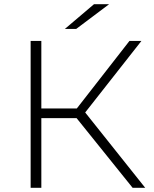

<svg xmlns="http://www.w3.org/2000/svg" viewBox="-20 -895 735 915"><path d="M500 -875 343 -757H289L428 -875ZM612 0 345 -332H177V0H126V-700H177V-378H346L597 -700H654L386 -359L672 0Z"/></svg>

Font: mBank Light
Style: Regular
Weight: 300
Designer: Julieta Ulanovsky
Foundry: Julieta Ulanovsky
Version: Version 7.200;PS 007.200;hotconv 1.0.88;makeotf.lib2.5.64775